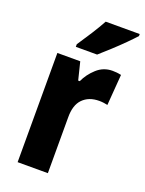

<svg xmlns="http://www.w3.org/2000/svg" viewBox="-145 -836 685 907"><g transform="rotate(20 198.0 -383.0)"><path d="M335 -559Q345 -559 356 -558Q367 -557 379 -554L367 -399Q359 -401 347.5 -402.5Q336 -404 325 -404Q273 -404 242.5 -373Q212 -342 213 -278V0H61V-549H176L198 -460H206Q223 -498 256.5 -528.5Q290 -559 335 -559ZM396 -756Q380 -738 352.5 -710.5Q325 -683 294.5 -655Q264 -627 240 -606H133V-619Q158 -656 182.5 -694.5Q207 -733 225 -766H396Z"/></g></svg>

Font: Noto Sans Gujarati UI Condensed ExtraBold
Style: Regular
Weight: 800
Width: 3
Designer: Jelle Bosma - Monotype Design Team, Universal Thirst
Foundry: Monotype Imaging Inc.
Version: Version 2.106; ttfautohint (v1.8.4.7-5d5b)